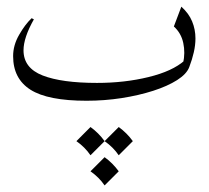

<svg xmlns="http://www.w3.org/2000/svg" viewBox="-20 -296 628 578"><path d="M82 -237.8Q50.8 -182.6 50.8 -144.5Q50.8 -91.3 108.4 -68.8Q166 -46.4 272 -46.4Q355 -46.4 427 -64Q499 -81.5 535.6 -113.8L531.2 -105.5Q538.1 -137.2 531.7 -166.7Q525.4 -196.3 503.4 -216.3L525.9 -275.9Q548.3 -255.9 558.3 -231.7Q568.4 -207.5 568.4 -180.2Q568.4 -160.6 563.5 -138.9Q558.6 -117.2 549.8 -94.2Q542 -73.2 513.2 -54.9Q484.4 -36.6 441.2 -22.7Q397.9 -8.8 346.2 -0.7Q294.4 7.3 240.7 7.3Q124 7.3 71.8 -25.9Q19.5 -59.1 19.5 -127Q19.5 -159.7 37.4 -190.9Q55.2 -222.2 75.2 -241.2ZM294.9 177.2Q319.3 194.8 337.4 219.7L294.9 262.2Q278.3 237.8 252.4 219.7ZM252.4 86.4Q276.9 104 294.9 128.9L252.4 171.4Q235.8 147 210 128.9ZM337.4 86.4Q361.8 104 379.9 128.9L337.4 171.4Q320.8 147 294.9 128.9Z"/></svg>

Font: Lateef ExtraLight
Style: Regular
Weight: 200
Designer: SIL International
Foundry: SIL International
Version: Version 4.200